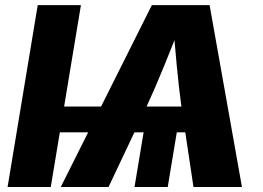

<svg xmlns="http://www.w3.org/2000/svg" viewBox="-20 -748 1053 768"><path d="M303.7 -727.5 183.1 0H10.3L130.9 -727.5ZM695.8 -270.5 650.9 0H518.1L563 -270.5ZM223.1 0 587.4 -727.5H818.4L947.8 0H753.9L706.1 -318.4Q695.3 -397 687 -485.6Q678.7 -574.2 671.4 -670.4H711.4Q673.3 -575.2 637.5 -486.6Q601.6 -397.9 564.9 -318.4L414.1 0ZM175.8 -218.8 192.9 -321.8H835.4L818.4 -218.8Z"/></svg>

Font: Inter 17pt ExtraBold
Style: Italic
Weight: 800
Italic angle: -9.3988°
Version: Version 4.001;git-66647c0bb